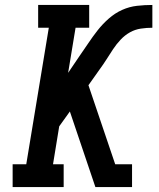

<svg xmlns="http://www.w3.org/2000/svg" viewBox="-20 -755 640 775"><path d="M31 0V-92H86L177 -643H134V-735H340V-643H285L255 -461L299 -526Q318 -553 336 -580Q354 -607 374 -632.5Q394 -658 419 -680Q444 -702 473 -715Q502 -728 533 -731.5Q564 -735 595 -735V-643Q572 -643 548.5 -639.5Q525 -636 504.5 -624.5Q484 -613 467 -595Q450 -577 436.5 -556.5Q423 -536 410 -515.5Q397 -495 383 -476L337 -411L445 -92H513V0H365L262 -305L219 -245L194 -92H237V0Z"/></svg>

Font: Iosevka Etoile SmBdObl
Style: Regular
Weight: 600
Italic angle: -9°
Designer: Belleve Invis
Foundry: Belleve Invis
Version: Version 15.5.2; ttfautohint (v1.8.4)